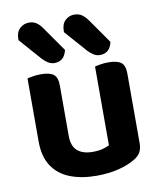

<svg xmlns="http://www.w3.org/2000/svg" viewBox="-83 -792 737 874"><g transform="rotate(-10 285.5 -355.0)"><path d="M59.8 -184.8V-259.3H199.2V-186.2Q199.2 -138 224.3 -116.6Q249.4 -95.2 294.2 -95.2Q323 -95.2 342.4 -100.8Q361.8 -106.3 371.9 -112V-259.3H511.3V-96.5Q511.3 -72.9 502.5 -56.4Q493.7 -40 472.7 -27.3Q442.1 -8.4 396.2 3.3Q350.2 15 293.2 15Q223.3 15 170.5 -5.8Q117.7 -26.7 88.8 -70.8Q59.8 -114.9 59.8 -184.8ZM511.3 -213.3H371.9V-475.8Q380.9 -478.5 398 -481.3Q415.1 -484.2 434.6 -484.2Q475.1 -484.2 493.2 -470.4Q511.3 -456.6 511.3 -418.8ZM199.2 -213.3H59.8V-475.8Q68.8 -478.5 85.9 -481.3Q103 -484.2 122.9 -484.2Q163 -484.2 181.1 -470.4Q199.2 -456.6 199.2 -418.8ZM138 -554.2 49.7 -654.5V-660.5Q49.7 -692.1 67.8 -708.6Q85.9 -725.2 110.1 -725.2Q130.3 -725.2 144.9 -715.1Q159.5 -705 171.8 -686.4L250.5 -574.1Q243.5 -546.2 228.9 -534.9Q214.3 -523.6 194.1 -523.6Q177.1 -523.6 163.4 -532.6Q149.6 -541.5 138 -554.2ZM348.2 -554.2 259.9 -654.5V-659.9Q259.9 -692.1 277.5 -708.6Q295.1 -725.2 319.3 -725.2Q340.2 -725.2 354.7 -715.1Q369.1 -705 382.1 -686.4L460.7 -574.1Q453.8 -546.2 439.2 -534.9Q424.6 -523.6 403.7 -523.6Q387.4 -523.6 373.8 -532.4Q360.2 -541.2 348.2 -554.2Z"/></g></svg>

Font: Baloo Tammudu 2
Style: Regular
Weight: 400
Designer: Maithili Shingre, Omkar Shende and Ek Type
Foundry: Ek Type
Version: Version 1.700